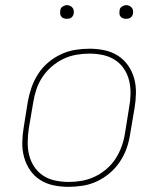

<svg xmlns="http://www.w3.org/2000/svg" viewBox="-20 -717 640 745"><path d="M246 8Q216 8 187.5 2Q159 -4 135.5 -19Q112 -34 96.5 -57Q81 -80 73.5 -107Q66 -134 66.5 -164Q67 -194 72 -223L88 -323Q93 -351 102.5 -378Q112 -405 128 -430Q144 -455 167 -474.5Q190 -494 217 -506.5Q244 -519 272 -523.5Q300 -528 327 -528Q357 -528 385.5 -522Q414 -516 437.5 -501Q461 -486 477 -463Q493 -440 500.5 -413Q508 -386 507.5 -356Q507 -326 502 -297L485 -197Q481 -169 471.5 -142Q462 -115 445.5 -90Q429 -65 406 -45.5Q383 -26 356.5 -13.5Q330 -1 301.5 3.5Q273 8 246 8ZM247 -11Q272 -11 297.5 -15.5Q323 -20 347.5 -31.5Q372 -43 393 -61Q414 -79 428.5 -101.5Q443 -124 452 -149Q461 -174 465 -200L481 -300Q486 -326 486.5 -353Q487 -380 481 -404.5Q475 -429 461 -450Q447 -471 426 -484.5Q405 -498 379.5 -503.5Q354 -509 327 -509Q302 -509 276 -504.5Q250 -500 226 -488.5Q202 -477 181 -459Q160 -441 145 -418.5Q130 -396 121.5 -371Q113 -346 109 -320L92 -220Q88 -194 87.5 -167Q87 -140 93 -115.5Q99 -91 113 -70Q127 -49 147.5 -35.5Q168 -22 194 -16.5Q220 -11 247 -11ZM469 -644Q463 -644 457.5 -646Q452 -648 448 -652.5Q444 -657 443.5 -663.5Q443 -670 444 -676Q444 -681 446.5 -685Q449 -689 453 -691.5Q457 -694 461 -695.5Q465 -697 470 -697Q476 -697 481.5 -694.5Q487 -692 491 -687.5Q495 -683 496 -676.5Q497 -670 496 -664Q495 -659 492.5 -655Q490 -651 486.5 -648.5Q483 -646 478.5 -645Q474 -644 469 -644ZM239 -644Q233 -644 227.5 -646Q222 -648 218 -652.5Q214 -657 213.5 -663.5Q213 -670 214 -676Q214 -681 216.5 -685Q219 -689 223 -691.5Q227 -694 231 -695.5Q235 -697 240 -697Q246 -697 251.5 -694.5Q257 -692 261 -687.5Q265 -683 266 -676.5Q267 -670 266 -664Q265 -659 262.5 -655Q260 -651 256.5 -648.5Q253 -646 248.5 -645Q244 -644 239 -644Z"/></svg>

Font: Iosevka Aile Thin
Style: Italic
Weight: 100
Italic angle: -9°
Designer: Belleve Invis
Foundry: Belleve Invis
Version: Version 31.1.0; ttfautohint (v1.8.4)